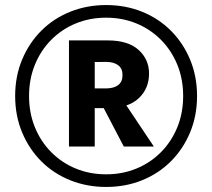

<svg xmlns="http://www.w3.org/2000/svg" viewBox="-20 -730 840 760"><path d="M377 -328 470 -150H589L470 -328ZM253 -570V-150H355V-570ZM317 -484 399 -485Q430 -485 447.5 -472Q465 -459 465 -433Q465 -406 447.5 -393Q430 -380 399 -380H317V-302H407Q487 -302 528.5 -340.5Q570 -379 570 -439Q570 -495 528.5 -532.5Q487 -570 407 -570H317ZM95 -350Q95 -417 118 -473.5Q141 -530 182.5 -572Q224 -614 279.5 -637Q335 -660 400 -660Q465 -660 520.5 -637Q576 -614 617.5 -572Q659 -530 682 -473.5Q705 -417 705 -350Q705 -283 682 -226.5Q659 -170 617.5 -128Q576 -86 520.5 -63Q465 -40 400 -40Q335 -40 279.5 -63Q224 -86 182.5 -128Q141 -170 118 -226.5Q95 -283 95 -350ZM40 -350Q40 -272 67.5 -206Q95 -140 143.5 -91.5Q192 -43 258 -16.5Q324 10 400 10Q477 10 542.5 -16.5Q608 -43 656.5 -91.5Q705 -140 732.5 -206Q760 -272 760 -350Q760 -428 732.5 -494Q705 -560 656.5 -608.5Q608 -657 542.5 -683.5Q477 -710 400 -710Q324 -710 258 -683.5Q192 -657 143.5 -608.5Q95 -560 67.5 -494Q40 -428 40 -350Z"/></svg>

Font: Jost
Style: Bold
Weight: 700
Version: Version 3.710